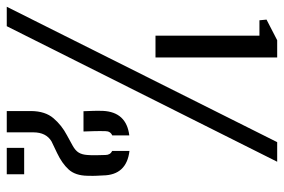

<svg xmlns="http://www.w3.org/2000/svg" viewBox="-179 -684 840 568"><g transform="rotate(90 241.0 -400.0)"><path d="M62.5 -440V-747.5H17L15 -768.5L76 -800H127V-440ZM-23 0 377.5 -800H435.5L34.5 0ZM285.5 0Q285.5 -19 285.5 -29Q285.5 -39 285.5 -48Q285.5 -57 285.5 -72.5Q286 -114 306.8 -138.2Q327.5 -162.5 357 -178L388 -195Q402.5 -203 408.5 -213Q414.5 -223 415.5 -238.5Q416.5 -250 416.2 -264.5Q416 -279 415.5 -292Q415.5 -306 403.5 -312V-363Q475 -354.5 476 -284.5Q476.5 -271.5 477 -264.5Q477.5 -257.5 477 -239Q476.5 -203 458.5 -183.2Q440.5 -163.5 410 -149L375.5 -132.5Q348.5 -116.5 348.5 -78.5V0ZM286 -227Q285.5 -245 285 -255.2Q284.5 -265.5 285 -284.5Q288.5 -354 357.5 -362.5V-312Q345 -306.5 345 -292Q344.5 -275.5 345 -257.8Q345.5 -240 346 -227ZM394.5 0V-51.5H472.5V0Z"/></g></svg>

Font: Big Shoulders Stencil Text
Style: Regular
Weight: 400
Designer: Patric King
Foundry: XO Type Co
Version: Version 1.000